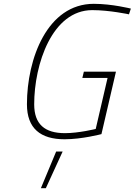

<svg xmlns="http://www.w3.org/2000/svg" viewBox="-20 -721 705 1005"><path d="M308 72 220 264H194L274 72ZM543 -313 481 -46C481 -46 392 -24 320 -24C215 -24 159 -70 159 -175C159 -385 253 -668 463 -668C553 -668 655 -646 655 -646L665 -676C665 -676 566 -701 471 -701C228 -701 121 -414 121 -175C121 -49 192 8 318 8C409 8 511 -19 511 -19L587 -346H419L411 -313Z"/></svg>

Font: RazerF5 Thin
Style: Italic
Weight: 250
Foundry: Razer Inc.
Version: Version 2